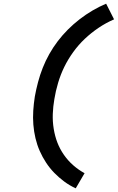

<svg xmlns="http://www.w3.org/2000/svg" viewBox="-20 -861 640 1042"><path d="M391 161Q358 146 329 124.5Q300 103 275 77.5Q250 52 230 21.5Q210 -9 195.5 -42Q181 -75 172.5 -111Q164 -147 161 -184.5Q158 -222 160.5 -260.5Q163 -299 169 -337Q176 -376 186.5 -415.5Q197 -455 212 -493Q227 -531 247.5 -567.5Q268 -604 293.5 -637.5Q319 -671 348.5 -700.5Q378 -730 411.5 -756Q445 -782 481.5 -803.5Q518 -825 556 -841L599 -756Q555 -737 515 -710Q475 -683 440.5 -650.5Q406 -618 377.5 -578.5Q349 -539 329 -498Q309 -457 295.5 -412Q282 -367 275 -323Q268 -283 266.5 -242.5Q265 -202 271.5 -162Q278 -122 291.5 -87Q305 -52 327 -20.5Q349 11 377.5 36Q406 61 439 79Z"/></svg>

Font: Iosevka Curly SmBdExObl
Style: Regular
Weight: 600
Width: 7
Italic angle: -9°
Monospace: yes
Designer: Belleve Invis
Foundry: Belleve Invis
Version: Version 11.1.0; ttfautohint (v1.8.3)